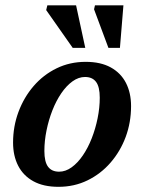

<svg xmlns="http://www.w3.org/2000/svg" viewBox="-20 -710 558 742"><path d="M311 -471Q369 -471 408 -449.5Q447 -428 466.8 -389.5Q486.5 -351 486.5 -300Q486.5 -237 465.8 -181Q445 -125 407.2 -81.5Q369.5 -38 318.2 -13Q267 12 206 12Q148 12 109 -9.5Q70 -31 50.2 -69.5Q30.5 -108 30.5 -159Q30.5 -221.5 51.5 -277.8Q72.5 -334 110 -377.5Q147.5 -421 198.8 -446Q250 -471 311 -471ZM208.5 -46.5Q233.5 -46.5 257 -63.5Q280.5 -80.5 300.2 -109.5Q320 -138.5 334.5 -175.5Q349 -212.5 357.2 -253Q365.5 -293.5 365.5 -332.5Q365.5 -374.5 351.2 -393.5Q337 -412.5 308.5 -412.5Q283.5 -412.5 260 -395.5Q236.5 -378.5 216.8 -349.5Q197 -320.5 182.5 -283.5Q168 -246.5 159.8 -206Q151.5 -165.5 151.5 -126.5Q151.5 -84.5 165.8 -65.5Q180 -46.5 208.5 -46.5ZM309.5 -525H261L158.5 -671L163 -689.5H274ZM443.5 -525H399L343.5 -674L347 -689.5H457Z"/></svg>

Font: Newsreader SemiBold
Style: Italic
Weight: 600
Italic angle: -17°
Designer: Hugues Gentile
Foundry: Production Type
Version: Version 1.003